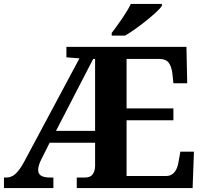

<svg xmlns="http://www.w3.org/2000/svg" viewBox="-20 -951 1033 971"><path d="M620.1 -61H819.8Q835 -61 845.7 -66.7Q856.4 -72.3 864.3 -82.5Q872.1 -92.8 876.7 -106.7Q881.3 -120.6 883.8 -137.2L892.1 -184.1H960.9L954.1 0H368.2V-53.2H410.2Q437.5 -53.2 449.2 -70.1Q460.9 -86.9 460.9 -112.8V-229H231L189 -145Q180.7 -129.4 176.8 -115.2Q172.9 -101.1 172.9 -91.8Q172.9 -71.3 188.2 -62.3Q203.6 -53.2 232.9 -53.2H250V0H0V-53.2H12.2Q38.1 -53.2 58.6 -72Q79.1 -90.8 101.1 -130.9L381.8 -655.8L315.9 -661.1V-713.9H922.9L926.8 -529.8H856.9L852.1 -577.1Q848.1 -613.8 833.5 -633.3Q818.8 -652.8 788.1 -652.8H620.1V-402.8H856.9V-342.8H620.1ZM451.2 -652.8 263.2 -289.1H460.9V-652.8ZM544.9 -784.2Q555.7 -798.3 569.1 -816.9Q582.5 -835.4 596.2 -855.2Q609.9 -875 621.8 -894.8Q633.8 -914.6 641.6 -931.2H798.8V-920.9Q789.6 -907.7 768.1 -887.9Q746.6 -868.2 720 -846.7Q693.4 -825.2 664.8 -804.9Q636.2 -784.7 612.8 -771H544.9Z"/></svg>

Font: Droids
Style: b
Weight: 700
Foundry: Ascender Corporation
Version: Version 1.00 build 113